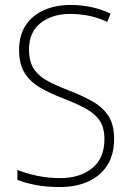

<svg xmlns="http://www.w3.org/2000/svg" viewBox="-20 -744 529 774"><path d="M440 -184Q440 -120 412 -77Q384 -34 335 -12Q286 10 222 10Q168 10 125.5 2Q83 -6 50 -19V-59Q85 -45 129.5 -35.5Q174 -26 223 -26Q302 -26 351.5 -66Q401 -106 401 -183Q401 -229 382 -257.5Q363 -286 325.5 -306.5Q288 -327 233 -348Q181 -368 141.5 -391Q102 -414 79.5 -449.5Q57 -485 57 -543Q57 -602 84 -642.5Q111 -683 158 -703.5Q205 -724 265 -724Q309 -724 350 -715Q391 -706 426 -689L412 -656Q373 -674 335.5 -681Q298 -688 264 -688Q191 -688 144 -651.5Q97 -615 97 -545Q97 -495 117 -465.5Q137 -436 173 -417Q209 -398 256 -380Q313 -358 354 -334.5Q395 -311 417.5 -276Q440 -241 440 -184Z"/></svg>

Font: Noto Sans Kannada SemiCondensed ExtraLight
Style: Regular
Weight: 200
Width: 4
Designer: Jelle Bosma - Monotype Design Team
Foundry: Monotype Imaging Inc.
Version: Version 2.005; ttfautohint (v1.8.4.7-5d5b)